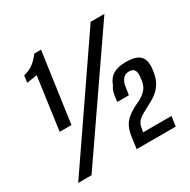

<svg xmlns="http://www.w3.org/2000/svg" viewBox="-137 -719 837 847"><g transform="rotate(-30 281.0 -295.5)"><path d="M68 -236 105 -503 52 -495 57 -530Q89 -538 108 -553.5Q127 -569 144 -591H178L128 -236ZM26 0 429 -588H499L94 0ZM324 0 331 -53Q337 -98 353.5 -120.5Q370 -143 400 -160Q407 -164 413.5 -167.5Q420 -171 427 -174Q453 -185 472 -203Q491 -221 495 -253Q495 -255 495.5 -258Q496 -261 496 -264Q500 -286 493.5 -300Q487 -314 465 -314Q447 -314 434.5 -300.5Q422 -287 419 -262L413 -223H354Q356 -242 358 -254.5Q360 -267 363.5 -277Q367 -287 374 -296Q385 -328 409.5 -342.5Q434 -357 473 -357Q514 -357 534 -345.5Q554 -334 559 -313Q564 -292 560 -266Q556 -232 543.5 -209Q531 -186 512.5 -171Q494 -156 470 -144Q448 -132 432 -123.5Q416 -115 406 -105Q396 -95 391 -79Q390 -71 388.5 -64.5Q387 -58 385 -50H530L523 0Z"/></g></svg>

Font: Alumni Sans SemiBold
Style: Italic
Weight: 600
Italic angle: -8°
Version: Version 1.016